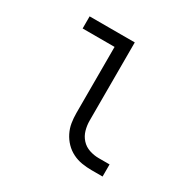

<svg xmlns="http://www.w3.org/2000/svg" viewBox="-124 -637 748 755"><g transform="rotate(30 250.0 -260.0)"><path d="M434 0H384Q362 0 340 -3.5Q318 -7 298 -17Q278 -27 262.5 -43Q247 -59 237 -79Q227 -99 223.5 -120.5Q220 -142 220 -165V-465H75V-520H280V-165Q280 -143 286 -122Q292 -101 306.5 -85Q321 -69 342 -62Q363 -55 384 -55H434Z"/></g></svg>

Font: Iosevka Fixed SS04 Light
Style: Regular
Weight: 300
Monospace: yes
Designer: Belleve Invis
Foundry: Belleve Invis
Version: Version 32.5.0